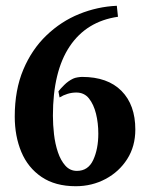

<svg xmlns="http://www.w3.org/2000/svg" viewBox="-20 -630 515 664"><path d="M264 -364Q352.2 -364 400.1 -315.7Q448 -267.3 448 -182Q448 -124 420 -80Q392 -36 345 -11Q298 14 242 14Q171 14 123.8 -18Q76.6 -50 53.8 -104.5Q31 -159 31 -227Q31 -319 60.5 -389Q89.9 -459 140.5 -507.5Q191 -556 253.9 -581.5Q316.8 -607 384 -610L388 -572Q279.2 -556.3 221.1 -469.7Q163 -383 163 -230Q163 -198.6 166.8 -165.4Q170.7 -132.1 180.3 -103.6Q189.9 -75.1 206 -57.1Q222.2 -39 246 -39Q285 -39 302.5 -77Q320 -115 320 -168Q320 -204.6 312 -236.8Q304 -269 287.7 -289.5Q271.4 -310 244 -310Q228.5 -310 213.8 -305.5Q199 -301 186 -293L182 -314Q188 -322 202 -336Q216 -350 232.8 -358Q239 -361 248.5 -362.5Q258 -364 264 -364Z"/></svg>

Font: Buenard
Style: Regular
Weight: 400
Version: Version 2.000